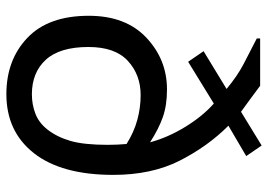

<svg xmlns="http://www.w3.org/2000/svg" viewBox="-134 -652 800 572"><g transform="rotate(90 266.0 -366.0)"><path d="M501 -303.5Q501 -149.5 436.5 -67.2Q372 15 260.5 15Q158.5 15 92.8 -47.5Q27 -110 27 -230.5Q27 -340.5 92.2 -402Q157.5 -463.5 246.5 -463.5Q294 -463.5 329.2 -451Q364.5 -438.5 404 -413Q389.5 -466.5 357.8 -518.2Q326 -570 288.5 -603L164 -526.5L132.5 -572.5L245 -641Q206.5 -673 171.2 -691.5Q136 -710 94.5 -731V-741H235.5Q253.5 -727.5 273.5 -712.8Q293.5 -698 313 -684L413.5 -745.5L445 -699.5L354.5 -646.5Q416.5 -584.5 458.8 -501Q501 -417.5 501 -303.5ZM366 -107.5Q388 -135.5 399.8 -175.8Q411.5 -216 411.5 -287.5Q411.5 -303 410.8 -316Q410 -329 409 -343Q374 -365 337.5 -375Q301 -385 263 -385Q203 -385 161.5 -347Q120 -309 120 -229.5Q120 -144 158 -102.5Q196 -61 261 -61Q291.5 -61 318.8 -71.5Q346 -82 366 -107.5Z"/></g></svg>

Font: Myanmar Ethnic
Style: Regular
Weight: 400
Designer: Khon Soe Zaw Thu
Foundry: PaOh Unicode khonsoezawthu@gmail.com and @hotmail.com
Version: Version 1.01 September 27, 2016